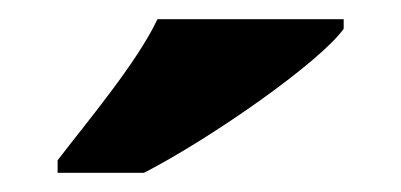

<svg xmlns="http://www.w3.org/2000/svg" viewBox="-20 -786 418 200"><path d="M40 -619V-606H130C200 -642 313 -721 338 -756V-766H144C123 -721 69 -657 40 -619Z"/></svg>

Font: Noto Serif Malayalam Black
Style: Regular
Weight: 900
Designer: Indian type Foundry, Jelle Bosma, Monotype Design Team
Foundry: Monotype Imaging Inc.
Version: Version 2.104